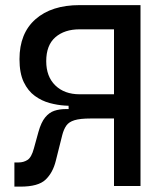

<svg xmlns="http://www.w3.org/2000/svg" viewBox="-20 -713 626 736"><path d="M275.4 -306.6Q256.3 -306.6 228.3 -308.3Q200.2 -310.1 170.2 -318.1Q140.1 -326.2 113.8 -345.2Q87.4 -364.3 71 -398.4Q54.7 -432.6 54.7 -486.3Q54.7 -585.4 116.2 -639.4Q177.7 -693.4 285.2 -693.4H433.6L421.9 -600.6H285.2Q227.1 -600.6 192.1 -570.1Q157.2 -539.6 157.2 -478.5Q157.2 -419.4 192.1 -385.5Q227.1 -351.6 285.2 -351.6H423.8V-306.6ZM35.2 2.4V-90.3H51.3Q70.3 -90.3 85.4 -99.9Q100.6 -109.4 109.9 -144L127.4 -207.5Q137.7 -244.1 153.1 -262.9Q168.5 -281.7 188.2 -288.3Q208 -294.9 231.9 -294.9H325.2L327.6 -258.8Q287.1 -258.8 265.6 -252.2Q244.1 -245.6 234.4 -231.7Q224.6 -217.8 218.8 -195.8L193.8 -96.2Q182.6 -50.8 154.5 -24.2Q126.5 2.4 58.6 2.4ZM244.1 -258.8 241.7 -351.6H434.6V-258.8ZM417 0V-693.4H518.6V0Z"/></svg>

Font: Cascadia Code
Style: Regular
Weight: 400
Designer: Aaron Bell
Foundry: Saja Typeworks
Version: Version 2404.023